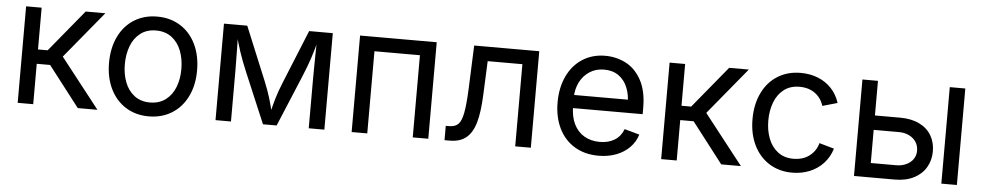

<svg xmlns="http://www.w3.org/2000/svg" viewBox="-36 -812 5539 1082"><g transform="rotate(5 2733.5 -271.0)"><path d="M77.1 -545.9H165V-309.6H219.7L414.1 -545.9H525.4L307.6 -281.7L528.3 0H417L240.7 -228.5H165V0H77.1Z M570.3 -269.5Q570.3 -354 601.3 -418.2Q632.3 -482.4 688.7 -517.6Q745.1 -552.7 818.8 -552.7Q892.6 -552.7 949.2 -517.6Q1005.9 -482.4 1037.1 -418.2Q1068.4 -354 1068.4 -269.5Q1068.4 -186 1037.1 -122.3Q1005.9 -58.6 949.2 -23.4Q892.6 11.7 818.8 11.7Q745.6 11.7 689.2 -23.4Q632.8 -58.6 601.6 -122.3Q570.3 -186 570.3 -269.5ZM979.5 -269.5Q979.5 -325.7 961.9 -372.1Q944.3 -418.5 908 -446.3Q871.6 -474.1 818.8 -474.1Q766.6 -474.1 730.7 -446.5Q694.8 -418.9 677.2 -372.3Q659.7 -325.7 659.7 -269.5Q659.7 -213.9 677.2 -168Q694.8 -122.1 730.7 -94.5Q766.6 -66.9 818.8 -66.9Q871.6 -66.9 908 -94.5Q944.3 -122.1 961.9 -168Q979.5 -213.9 979.5 -269.5Z M1196.3 -545.9H1328.1L1452.6 -244.1Q1473.6 -192.9 1486.1 -151.6Q1498.5 -110.4 1511.7 -55.7H1497.1Q1509.8 -109.9 1522 -151.4Q1534.2 -192.9 1555.2 -244.1L1678.2 -545.9H1812V0H1723.6V-285.2Q1723.6 -320.8 1724.6 -394Q1725.6 -472.2 1726.6 -512.2H1736.3Q1718.8 -443.4 1702.9 -395.3Q1687 -347.2 1661.1 -285.2L1542 0H1464.8L1344.2 -285.2Q1318.4 -346.7 1302.2 -395.3Q1286.1 -443.8 1268.6 -512.2H1280.3L1282.2 -410.6Q1283.7 -348.6 1283.7 -285.2V0H1196.3Z M2399.9 0H2312V-464.8H2054.7V0H1966.3V-545.9H2399.9Z M2491.7 -81.1H2511.2Q2544.4 -81.1 2562.3 -98.9Q2580.1 -116.7 2589.1 -163.6Q2598.1 -210.4 2602.1 -302.7L2611.8 -545.9H2980V0H2891.6V-464.8H2695.3L2687 -272.5Q2683.1 -177.7 2666.7 -118.7Q2650.4 -59.6 2615.5 -29.8Q2580.6 0 2521.5 0H2491.7Z M3107.9 -268.6Q3107.9 -351.6 3138.4 -416.3Q3168.9 -481 3224.6 -516.8Q3280.3 -552.7 3353.5 -552.7Q3416 -552.7 3469.7 -525.1Q3523.4 -497.6 3557.4 -436.3Q3591.3 -375 3591.3 -279.8V-243.2H3167.5V-317.4H3543.9L3502.9 -290Q3502.9 -344.7 3485.8 -386.2Q3468.8 -427.7 3435.3 -451.2Q3401.9 -474.6 3353.5 -474.6Q3306.2 -474.6 3270.5 -450.9Q3234.9 -427.2 3215.8 -388.2Q3196.8 -349.1 3196.8 -304.2V-254.9Q3196.8 -195.3 3217.5 -152.8Q3238.3 -110.4 3276.1 -88.4Q3314 -66.4 3364.3 -66.4Q3413.1 -66.4 3447.8 -87.9Q3482.4 -109.4 3497.6 -150.4L3582.5 -127Q3569.8 -85.4 3539.3 -54.2Q3508.8 -22.9 3463.9 -5.6Q3418.9 11.7 3363.8 11.7Q3285.6 11.7 3227.8 -23.2Q3169.9 -58.1 3138.9 -121.6Q3107.9 -185.1 3107.9 -268.6Z M3717.3 -545.9H3805.2V-309.6H3859.9L4054.2 -545.9H4165.5L3947.8 -281.7L4168.5 0H4057.1L3880.9 -228.5H3805.2V0H3717.3Z M4210.4 -269.5Q4210.4 -354 4241.5 -418.2Q4272.5 -482.4 4328.9 -517.6Q4385.3 -552.7 4459 -552.7Q4511.7 -552.7 4556.6 -534.9Q4601.6 -517.1 4633.5 -482.9Q4665.5 -448.7 4680.2 -401.9L4595.7 -377.9Q4583 -421.4 4547.1 -447.8Q4511.2 -474.1 4459 -474.1Q4406.7 -474.1 4370.8 -446.5Q4335 -418.9 4317.4 -372.3Q4299.8 -325.7 4299.8 -269.5Q4299.8 -213.9 4317.4 -168Q4335 -122.1 4370.8 -94.5Q4406.7 -66.9 4459 -66.9Q4512.7 -66.9 4549.3 -94.5Q4585.9 -122.1 4598.1 -167.5L4682.1 -143.6Q4667.5 -95.7 4635.3 -60.5Q4603 -25.4 4557.6 -6.8Q4512.2 11.7 4459 11.7Q4385.7 11.7 4329.3 -23.4Q4272.9 -58.6 4241.7 -122.3Q4210.4 -186 4210.4 -269.5Z M5238.8 -176.8Q5238.8 -127 5215.3 -86.7Q5191.9 -46.4 5146.7 -23.2Q5101.6 0 5039.1 0H4808.1V-545.9H4896V-81.1H5039.1Q5070.8 -81.1 5096.2 -92.8Q5121.6 -104.5 5135.7 -125.2Q5149.9 -146 5149.9 -172.9Q5149.9 -200.7 5135.7 -222.4Q5121.6 -244.1 5096.2 -256.3Q5070.8 -268.6 5039.1 -268.6H4882.3V-350.1H5039.1Q5102.1 -350.1 5147.2 -328.1Q5192.4 -306.2 5215.6 -266.8Q5238.8 -227.5 5238.8 -176.8ZM5302.2 -545.9H5390.1V0H5302.2Z"/></g></svg>

Font: Inter RS Variable
Style: Regular
Weight: 400
Designer: Rasmus Andersson (customised by Maria Ramos and Noel Pretorius)
Foundry: rsms
Version: Version 3.001;Glyphs 3.2.3 (3260)